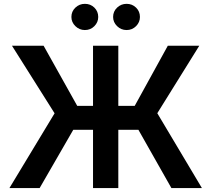

<svg xmlns="http://www.w3.org/2000/svg" viewBox="-20 -961 1080 981"><path d="M584.5 -727.3V-420.1H668.3L837.4 -727.3H998.2L783.7 -382.5L1011.7 0H855.8L687.1 -297.9H584.5V0H455.3V-297.9H354.4L182.5 0H28.1L258.9 -382.1L41.2 -727.3H202.8L374.6 -420.1H455.3V-727.3ZM413.7 -807.5Q385.7 -807.5 365.2 -827.4Q344.8 -847.3 344.8 -874.3Q344.8 -902.7 365.2 -922.1Q385.7 -941.4 413.7 -941.4Q442.5 -941.4 462.2 -922.1Q481.9 -902.7 481.9 -874.3Q481.9 -847.3 462.2 -827.4Q442.5 -807.5 413.7 -807.5ZM626.8 -807.5Q598.7 -807.5 578.3 -827.4Q557.9 -847.3 557.9 -874.3Q557.9 -902.7 578.3 -922.1Q598.7 -941.4 626.8 -941.4Q655.5 -941.4 675.2 -922.1Q695 -902.7 695 -874.3Q695 -847.3 675.2 -827.4Q655.5 -807.5 626.8 -807.5Z"/></svg>

Font: Inter Zeller Semi Bold
Style: Regular
Weight: 600
Designer: Rasmus Andersson; Joe Bland
Foundry: zeller
Version: Version 3.015;git-dec3a8cb1